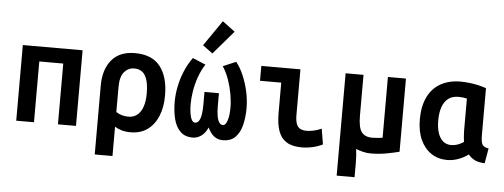

<svg xmlns="http://www.w3.org/2000/svg" viewBox="-59 -974 3477 1325"><g transform="rotate(5 1680.0 -311.5)"><path d="M74 0V-524H488V0H363V-421H197V0Z M634 185V-292Q634 -404 689 -470Q744 -536 850 -536Q968 -536 1025 -464Q1082 -392 1082 -262Q1082 -182 1057 -120.5Q1032 -59 984 -24Q936 11 866 11Q830 11 803 2.5Q776 -6 757 -18V185ZM843 -95Q879 -95 904 -115.5Q929 -136 942 -174Q955 -212 955 -266Q955 -347 931 -388.5Q907 -430 854 -430Q813 -430 785 -397.5Q757 -365 757 -292V-120Q774 -108 796 -101.5Q818 -95 843 -95Z M1297 10Q1242 10 1210 -22.5Q1178 -55 1165 -108.5Q1152 -162 1152 -225Q1152 -278 1163.5 -334Q1175 -390 1197.5 -442.5Q1220 -495 1251 -537L1341 -499Q1314 -458 1296.5 -408.5Q1279 -359 1271 -310Q1263 -261 1263 -217Q1263 -185 1267.5 -156.5Q1272 -128 1281 -111Q1290 -94 1305 -94Q1320 -94 1330.5 -109Q1341 -124 1346 -153Q1351 -182 1351 -224V-311H1451V-224Q1451 -182 1456 -153Q1461 -124 1471.5 -109Q1482 -94 1498 -94Q1516 -94 1527.5 -129Q1539 -164 1539 -218Q1539 -262 1530.5 -310.5Q1522 -359 1505 -408.5Q1488 -458 1461 -499L1551 -537Q1582 -498 1604 -445Q1626 -392 1638 -335Q1650 -278 1650 -225Q1650 -162 1637 -108.5Q1624 -55 1592.5 -22.5Q1561 10 1505 10Q1470 10 1444.5 -10Q1419 -30 1401 -69Q1384 -30 1356.5 -10Q1329 10 1297 10ZM1382 -580 1313 -631 1435 -808 1522 -743Z M2054 12Q1986 12 1946.5 -13Q1907 -38 1890 -87.5Q1873 -137 1873 -209V-421H1726V-524H1997V-209Q1997 -171 2005 -148Q2013 -125 2030.5 -115Q2048 -105 2077 -105Q2094 -105 2121 -110Q2148 -115 2179 -129L2197 -21Q2159 -3 2122.5 4.5Q2086 12 2054 12Z M2310 185V-524H2434V-242Q2434 -159 2457.5 -128Q2481 -97 2531 -97Q2551 -97 2571 -99Q2591 -101 2603 -103V-524H2728V-17Q2693 -8 2641 2Q2589 12 2529 12Q2504 12 2477 5.5Q2450 -1 2428 -10Q2431 14 2432.5 37Q2434 60 2434 89V185Z M3059 11Q2997 11 2949.5 -20.5Q2902 -52 2875 -110.5Q2848 -169 2848 -251Q2848 -345 2879.5 -408.5Q2911 -472 2969 -504Q3027 -536 3105 -536Q3135 -536 3165.5 -532.5Q3196 -529 3226 -522.5Q3256 -516 3284 -506V-181Q3284 -132 3295 -115Q3306 -98 3338 -93L3320 11Q3277 9 3251.5 -3.5Q3226 -16 3206 -40Q3173 -16 3135.5 -2.5Q3098 11 3059 11ZM3079 -94Q3102 -94 3124 -102Q3146 -110 3165 -123Q3163 -139 3161 -160Q3159 -181 3159 -200V-423Q3148 -426 3132.5 -428Q3117 -430 3102 -430Q3057 -430 3029.5 -408.5Q3002 -387 2988.5 -348Q2975 -309 2975 -256Q2975 -205 2987 -169Q2999 -133 3022 -113.5Q3045 -94 3079 -94Z"/></g></svg>

Font: Ubuntu Sans Mono SemiBold
Style: Regular
Weight: 600
Monospace: yes
Designer: Dalton Maag Ltd
Foundry: Dalton Maag Ltd
Version: Version 1.006